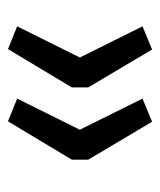

<svg xmlns="http://www.w3.org/2000/svg" viewBox="20 -506 401 481"><g transform="rotate(90 220.5 -265.5)"><path d="M103 -85 46 -108 124 -265 46 -422 104 -446 199 -286V-245ZM284 -85 227 -108 305 -265 227 -422 285 -446 380 -286V-245Z"/></g></svg>

Font: Nunito Sans
Style: Regular
Weight: 400
Designer: Vernon Adams
Foundry: Vernon Adams
Version: Version 3.101; ttfautohint (v1.8.4.7-5d5b);gftools[0.9.27]